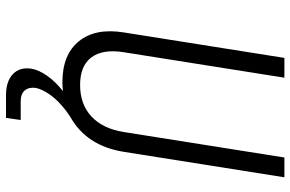

<svg xmlns="http://www.w3.org/2000/svg" viewBox="-184 -586 968 640"><g transform="rotate(90 300.0 -266.0)"><path d="M298 198Q251 198 227 175Q203 152 209 113Q213 89 232.5 61Q252 33 284 8Q278 9 269 9.5Q260 10 254 10Q162 10 117.5 -45Q73 -100 88 -194L173 -730H239L154 -194Q143 -125 171 -87Q199 -49 263 -49Q328 -49 368.5 -87Q409 -125 420 -194L505 -730H571L486 -194Q466 -70 369 -16L349 -2Q314 25 295.5 51.5Q277 78 273 99Q270 122 281.5 135.5Q293 149 318 149H380L373 198Z"/></g></svg>

Font: JetBrains Mono NL ExtraLight
Style: Italic
Weight: 200
Italic angle: -9°
Monospace: yes
Designer: Philipp Nurullin, Konstantin Bulenkov
Foundry: JetBrains
Version: Version 2.305; ttfautohint (v1.8.4.7-5d5b)